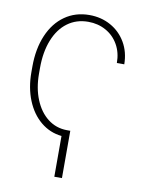

<svg xmlns="http://www.w3.org/2000/svg" viewBox="-83 -597 642 847"><g transform="rotate(10 238.0 -173.5)"><path d="M253.9 191.4H219.7V8.8Q167 3.4 126.2 -30.3Q85.4 -64 62.7 -119.9Q40 -175.8 40 -245.1V-270.5Q40 -350.1 65.9 -410.9Q91.8 -471.7 139.2 -504.9Q186.5 -538.1 249 -538.1Q301.8 -538.1 344.5 -514.4Q387.2 -490.7 412.1 -448.2Q437 -405.8 437.5 -350.6H404.3Q404.3 -397 384 -432.6Q363.8 -468.3 328.4 -488Q293 -507.8 249 -507.8Q195.8 -507.8 156.2 -478.5Q116.7 -449.2 95.5 -395.5Q74.2 -341.8 74.2 -270.5V-245.1Q74.2 -180.2 95 -129.4Q115.7 -78.6 152.8 -49.8Q189.9 -21 238.3 -20.5H253.9Z"/></g></svg>

Font: Pretendard JP Thin
Style: Regular
Weight: 100
Designer: Base glyphs from Inter by Rasmus Andersson; Hangeul glyphs from Noto Sans CJK(Source Han Sans) by Jang Soo-young and Kan
Foundry: Kil Hyung-jin
Version: Version 1.309